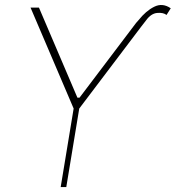

<svg xmlns="http://www.w3.org/2000/svg" viewBox="-20 -758 712 778"><path d="M552.6 -650.6 301.1 -318.2 248.6 0H225.9L278.4 -318.2L103.7 -727.3H137.8L293.7 -362.2H302.2L531.2 -664.8L541.2 -676.1Q571 -713.8 604.8 -730.6Q638.5 -747.5 671.9 -724.4L654.8 -697.4Q642 -707.7 617.2 -705.6Q592.3 -703.5 572.4 -676.1Z"/></svg>

Font: Inter UI Thin
Style: Italic
Weight: 100
Italic angle: -9.39999°
Designer: Rasmus Andersson
Foundry: rsms
Version: 3.2;8d6f07862